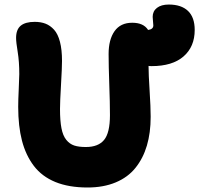

<svg xmlns="http://www.w3.org/2000/svg" viewBox="-20 -812 877 845"><path d="M365.2 13.2Q282.7 13.2 223.6 -11Q164.6 -35.2 128.9 -82Q93.3 -128.9 76.7 -192.9Q60.1 -256.8 60.1 -341.8Q60.1 -371.1 62.5 -420.7Q64.9 -470.2 64.9 -485.8Q64.9 -540.5 57.9 -583.3Q50.8 -626 50.8 -645Q50.8 -682.1 71.3 -699Q91.8 -715.8 132.8 -715.8Q159.7 -715.8 180.4 -707.8Q201.2 -699.7 218 -681.2Q234.9 -662.6 243.9 -627.9Q252.9 -593.3 252.9 -543.9Q252.9 -513.7 248.5 -438.7Q244.1 -363.8 244.1 -332Q244.1 -280.3 250.5 -247.6Q256.8 -214.8 271.7 -196.5Q286.6 -178.2 306.6 -171.6Q326.7 -165 357.9 -165Q412.6 -165 438.2 -196.3Q463.9 -227.5 463.9 -305.2Q463.9 -359.9 460.9 -441.9Q458 -523.9 458 -574.2Q458 -637.7 484.1 -674.8Q510.3 -711.9 562 -711.9Q611.8 -711.9 631.8 -680.2Q654.8 -683.1 654.8 -700.2Q654.8 -708 653.3 -719.2Q651.9 -730.5 651.9 -737.8Q651.9 -762.7 670.7 -777.3Q689.5 -792 723.1 -792Q777.8 -792 807.4 -763.9Q836.9 -735.8 836.9 -680.2Q836.9 -606.4 787.8 -563.7Q738.8 -521 647 -521Q637.7 -521 633.8 -522V-520Q633.8 -485.8 638.4 -413.6Q643.1 -341.3 643.1 -297.9Q643.1 -227.5 626.5 -171.4Q609.9 -115.2 576.4 -73.5Q543 -31.7 489.3 -9.3Q435.5 13.2 365.2 13.2Z"/></svg>

Font: Shantell Sans Normal
Style: Regular
Weight: 800
Designer: Stephen Nixon, Anya Danilova, Shantell Martin
Foundry: Arrow Type
Version: Version 1.006;[559af2be0]